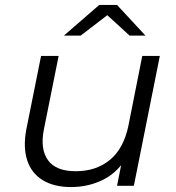

<svg xmlns="http://www.w3.org/2000/svg" viewBox="-20 -751 712 776"><path d="M267 5Q198 5 152.5 -23Q107 -51 90 -103Q73 -155 86 -226L146 -525H217L157 -226Q142 -148 174 -103.5Q206 -59 286 -59Q369 -59 424.5 -105Q480 -151 499 -243L555 -525H626L521 0H453L483 -151L498 -126Q461 -58 400.5 -26.5Q340 5 267 5ZM238 -607 381 -731H453L568 -607H504L388 -713H444L306 -607Z"/></svg>

Font: MOST Montserrat
Style: Italic
Weight: 400
Italic angle: -11.3°
Designer: Julieta Ulanovsky
Foundry: Julieta Ulanovsky
Version: Version 8.000;March 11, 2024;FontCreator 15.0.0.2926 64-bit